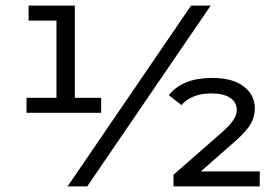

<svg xmlns="http://www.w3.org/2000/svg" viewBox="-20 -664 991 684"><path d="M340.4 -315.6H246.6V-644H81.9V-590.6H181.2V-315.6H74.5V-262.2H340.4ZM660.6 -644 220.8 0H290.7L730.5 -644ZM905.3 -53.4H695.5L817 -160.1C844.6 -184.6 863.3 -205.5 873.1 -222.6C882.9 -239.8 887.8 -258.2 887.8 -277.8C887.8 -309.7 874.6 -335.8 848.2 -356C821.9 -376.3 784.5 -386.4 736 -386.4C665.5 -386.4 613.9 -365.9 581.4 -324.8L626.5 -289.8C638.2 -303.3 652.9 -313.6 670.7 -320.6C688.5 -327.7 708.7 -331.2 731.4 -331.2C762.1 -331.2 785.1 -325.8 800.4 -315.1C815.7 -304.4 823.4 -290.4 823.4 -273.2C823.4 -261 819.6 -248.9 811.9 -236.9C804.2 -224.9 789.7 -209.5 768.2 -190.4L598 -41.4V0H905.3Z"/></svg>

Font: Montserrat Ace
Style: Regular
Weight: 500
Designer: Julieta Ulanovsky
Foundry: Julieta Ulanovsky
Version: Version 1